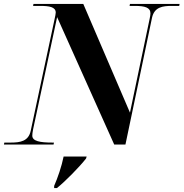

<svg xmlns="http://www.w3.org/2000/svg" viewBox="-48 -734 932 975"><path d="M-28 0H224L226 -10H217C156 -10 116 -17 116 -45C116 -52 117 -62 120 -77L242 -647L532 0H589L724 -644C736 -699 779 -704 825 -704H862L864 -714H612L610 -704H636C688 -704 716 -696 716 -666C716 -659 714 -648 712 -639L612 -162L375 -714H122L120 -704H155C202 -704 235 -699 235 -670C235 -663 232 -651 229 -636L108 -70C97 -17 55 -10 8 -10H-26ZM227 210V221H241C284 187 357 112 389 71L392 61H275C265 111 245 169 227 210Z"/></svg>

Font: Noto Serif Display
Style: Bold Italic
Weight: 700
Italic angle: -12°
Designer: Monotype Design Team
Foundry: Monotype Imaging Inc.
Version: Version 2.009